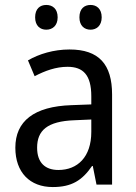

<svg xmlns="http://www.w3.org/2000/svg" viewBox="-20 -746 548 776"><path d="M122 -676C122 -642 142 -626 167 -626C192 -626 213 -642 213 -676C213 -711 192 -726 167 -726C142 -726 122 -711 122 -676ZM301 -676C301 -642 321 -626 346 -626C370 -626 391 -642 391 -676C391 -711 370 -726 346 -726C321 -726 301 -711 301 -676ZM261 -546C197 -546 138 -528 93 -502L120 -438C162 -460 206 -476 253 -476C316 -476 349 -443 349 -357V-324L269 -321C117 -316 42 -256 42 -149C42 -49 101 10 193 10C270 10 312 -17 352 -75H355L370 0H433V-364C433 -486 380 -546 261 -546ZM281 -260 349 -263V-213C349 -111 293 -59 216 -59C164 -59 130 -87 130 -149C130 -218 170 -256 281 -260Z"/></svg>

Font: Noto Sans Gurmukhi SemiCondensed
Style: Regular
Weight: 400
Width: 4
Designer: Jelle Bosma - Monotype Design Team
Foundry: Monotype Imaging Inc.
Version: Version 2.004